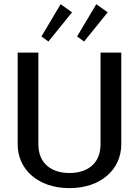

<svg xmlns="http://www.w3.org/2000/svg" viewBox="-20 -908 682 942"><path d="M183.3 -729.2 217.5 -704.2 333.3 -847.5 277.5 -887.5ZM358.3 -729.2 392.5 -704.2 508.3 -847.5 452.5 -887.5ZM66.7 -200C66.7 -77.5 165.8 15 320.8 15C475.8 15 575 -77.5 575 -200V-650H473.3V-200C473.3 -105.8 409.2 -59.2 320.8 -59.2C232.5 -59.2 168.3 -105.8 168.3 -200V-650H66.7Z"/></svg>

Font: Boon Medium
Style: Regular
Weight: 500
Designer: Sungsit Sawaiwan
Foundry: FontUni
Version: Version 2.0